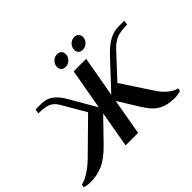

<svg xmlns="http://www.w3.org/2000/svg" viewBox="-227 -1125 1423 1423"><g transform="rotate(-45 485.0 -413.5)"><path d="M-58 0 -53 -24Q-22 -29 24 -58Q70 -87 114 -130L358 -370L251 -554Q228 -595 192.5 -610Q157 -625 91 -625L97 -660H157Q212 -660 249.5 -631.5Q287 -603 315 -555L440 -340L497 -660H628L571 -340L772 -555Q818 -604 865.5 -632Q913 -660 968 -660H1028L1022 -625Q955 -625 915.5 -610.5Q876 -596 836 -554L665 -370L823 -130Q851 -87 887.5 -58Q924 -29 955 -24L951 0Q919 10 885 10Q814 10 762.5 -17Q711 -44 664 -120L562 -285L512 0H381L431 -285L271 -120Q197 -44 136 -17Q75 10 4 10Q-28 10 -58 0ZM432 -769Q432 -796 451.5 -816.5Q471 -837 499 -837Q522 -837 534 -824.5Q546 -812 546 -791Q546 -765 526 -745Q506 -725 479 -725Q456 -725 444 -737.5Q432 -750 432 -769ZM612 -769Q612 -796 631.5 -816.5Q651 -837 679 -837Q702 -837 714 -824.5Q726 -812 726 -791Q726 -765 706 -745Q686 -725 659 -725Q636 -725 624 -737.5Q612 -750 612 -769Z"/></g></svg>

Font: Philosopher
Style: Bold Italic
Weight: 700
Italic angle: -10°
Designer: Jovanny Lemonad
Foundry: Jovanny Lemonad
Version: Version 2.000